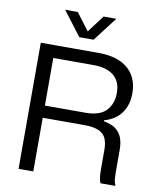

<svg xmlns="http://www.w3.org/2000/svg" viewBox="-99 -1015 904 1093"><g transform="rotate(10 353.0 -469.0)"><path d="M84 0V-729H418.6Q462.1 -729 497.6 -721Q533.1 -713 561.1 -697Q589.1 -681 608.1 -657.6Q627.1 -634.1 637.2 -603.6Q647.3 -573.1 647.3 -535.4Q647.3 -467.7 613.5 -421.2Q579.7 -374.7 515.1 -356.6V-351Q557.9 -344 583.6 -325.3Q609.4 -306.6 620.9 -276.8Q632.3 -247 632.3 -205.3V-77Q632.3 -58.9 633.8 -39.7Q635.3 -20.6 643.9 0H557.7Q551 -15.6 548.7 -35Q546.4 -54.4 546.4 -79.6V-190.3Q546.4 -230.3 534.9 -256.7Q523.3 -283.1 493.3 -296.7Q463.3 -310.3 407.7 -310.3H158.1V-380.7H401.4Q486.9 -380.7 523.4 -420.3Q560 -459.9 560 -521.7Q560 -557.3 548.9 -582.5Q537.7 -607.7 516.3 -624.2Q494.9 -640.7 466 -648.3Q437.1 -655.9 401.4 -655.9H169.1V0ZM294.4 -798.1 188 -937.9H261L335.7 -839L410.4 -937.9H484.1L377 -798.1Z"/></g></svg>

Font: Mona Sans ExtraLight
Style: Regular
Weight: 200
Designer: Deni Anggara
Foundry: GitHub
Version: Version 2.000